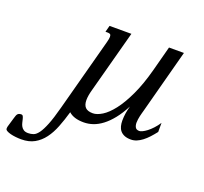

<svg xmlns="http://www.w3.org/2000/svg" viewBox="-384 -665 1085 1021"><g transform="rotate(20 158.5 -155.0)"><path d="M192.4 -518.6 97.7 -165.5Q87.9 -130.4 87.9 -106.4Q87.9 -78.6 101.1 -64.9Q114.3 -51.3 143.6 -51.3Q166.5 -51.3 195.8 -69.3Q225.1 -87.4 255.6 -126.7Q286.1 -166 315.4 -228.3Q344.7 -290.5 368.2 -378.4L405.3 -518.6H489.7L393.6 -157.2Q391.6 -150.4 389.2 -141.4Q386.7 -132.3 384.5 -122.8Q382.3 -113.3 380.9 -103.3Q379.4 -93.3 379.4 -84.5Q379.4 -68.8 385.5 -58.1Q391.6 -47.4 408.2 -47.4Q414.6 -47.4 425.5 -52.5Q436.5 -57.6 450 -67.9Q463.4 -78.1 477.5 -93.3Q491.7 -108.4 504.9 -128.4V-77.1Q490.2 -58.1 475.3 -42Q460.4 -25.9 445.1 -14.2Q429.7 -2.4 413.8 4.2Q397.9 10.7 381.3 10.7Q359.4 10.7 344.5 4.4Q329.6 -2 320.8 -12.7Q312 -23.4 308.3 -38.1Q304.7 -52.7 304.7 -68.8Q304.7 -89.8 308.1 -111.6Q311.5 -133.3 317.4 -152.8Q293.9 -107.9 269 -76.9Q244.1 -45.9 218.3 -26.4Q192.4 -6.8 166.3 2Q140.1 10.7 114.3 10.7Q85 10.7 64 3.9Q43 -2.9 29.3 -15.6Q15.6 32.2 -0.5 73.2Q-16.6 114.3 -39.1 144.3Q-61.5 174.3 -92.5 191.7Q-123.5 209 -167 209Q-181.6 209 -198 207.3Q-214.4 205.6 -227.8 202.1Q-241.2 198.7 -250 193.6Q-258.8 188.5 -258.8 181.6Q-258.8 179.2 -258.5 175.3Q-258.3 171.4 -257.3 168.9L-242.2 117.7Q-239.7 109.4 -237.5 103Q-235.4 96.7 -232.2 92.5Q-229 88.4 -223.9 86.2Q-218.8 84 -210.9 84Q-204.1 84 -200.9 90.1Q-197.8 96.2 -195.6 105.2Q-193.4 114.3 -190.9 124.8Q-188.5 135.3 -183.3 144.3Q-178.2 153.3 -168.9 159.4Q-159.7 165.5 -143.6 165.5Q-127.9 165.5 -113.8 160.4Q-99.6 155.3 -85.7 136.2Q-71.8 117.2 -56.9 80.1Q-42 43 -24.9 -21.5L85.4 -433.6Q90.8 -454.1 90.8 -464.4Q90.8 -474.6 86.2 -478.3Q81.5 -481.9 72.8 -481.9H59.1L68.8 -518.6Z"/></g></svg>

Font: Arian Grqi
Style: Italic
Weight: 400
Italic angle: -15°
Designer: Ruben Hakobyan (Tarumian)
Foundry: Ruben Hakobyan (Tarumian)
Version: Version 1.002